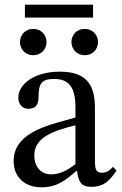

<svg xmlns="http://www.w3.org/2000/svg" viewBox="-20 -790 520 817"><path d="M157 7C221 7 257 -21 304 -62H308C314 -18 324 5 368 5C419 5 443 -16 476 -64L461 -80C447 -65 433 -55 414 -55C393 -55 384 -63 384 -104V-331C384 -435 343 -485 234 -485C125 -485 58 -431 58 -375C58 -342 80 -327 100 -327C128 -327 144 -342 144 -373C144 -433 154 -454 211 -454C271 -454 301 -421 301 -334V-290C215 -263 38 -237 38 -105C38 -41 80 7 157 7ZM301 -92C267 -64 231 -48 198 -48C155 -48 126 -79 126 -129C126 -207 210 -234 301 -257ZM376 -715V-770H86V-715ZM121 -555C156 -555 178 -581 178 -611C178 -641 156 -667 121 -667C87 -667 65 -641 65 -611C65 -581 88 -555 121 -555ZM340 -555C375 -555 397 -581 397 -611C397 -641 375 -667 340 -667C306 -667 284 -641 284 -611C284 -581 307 -555 340 -555Z"/></svg>

Font: STIX Two Text
Style: Regular
Weight: 400
Designer: Ross Mills, John Hudson & Paul Hanslow, Tiro Typeworks Ltd; with prior portions MicroPress Inc., and Coen Hoffman.
Foundry: Tiro Typeworks Ltd
Version: Version 2.13 b171